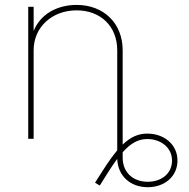

<svg xmlns="http://www.w3.org/2000/svg" viewBox="-20 -574 780 794"><path d="M119.1 -366.2C119.1 -461.9 195.3 -531.2 296.9 -531.2C396 -531.2 464.8 -465.3 464.8 -366.2V47.9C446.3 69.8 426.8 97.2 405.3 130.9L373 181.6L392.6 193.4L423.8 143.6C438.5 120.1 452.1 100.1 464.8 83C467.3 154.3 520 200.2 590.8 200.2C660.2 200.2 713.9 156.2 713.9 89.8C713.9 23.4 658.7 -21.5 588.9 -21.5C552.7 -21.5 521 -8.3 487.3 23.9V-366.2C487.3 -478 408.7 -553.7 296.9 -553.7C219.7 -553.7 147.9 -518.1 119.1 -445.8V-545.9H96.7V0H119.1ZM487.3 78.1V55.7C522 16.6 553.2 1 588.9 1C645.5 1 691.4 36.6 691.4 89.8C691.4 143.6 647.9 177.7 590.8 177.7C530.8 177.7 487.3 139.6 487.3 78.1Z"/></svg>

Font: Raveo Thin
Style: Regular
Weight: 100
Designer: Jakub Foglar, Rasmus Andersson (Inter)
Foundry: Jakubfoglar.com
Version: Version 1.100;Glyphs 3.2.3 (3260)